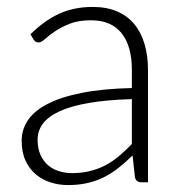

<svg xmlns="http://www.w3.org/2000/svg" viewBox="-20 -526 524 554"><path d="M388 0Q373 0 369.5 -14L362.5 -77.5Q342 -57.5 321.8 -41.5Q301.5 -25.5 279.5 -14.5Q257.5 -3.5 232 2.2Q206.5 8 176 8Q150.5 8 126.5 0.5Q102.5 -7 83.8 -22.5Q65 -38 53.8 -62.2Q42.5 -86.5 42.5 -120.5Q42.5 -152 60.5 -179Q78.5 -206 117 -226Q155.5 -246 215.8 -258Q276 -270 360.5 -272V-324Q360.5 -393 330.8 -430.2Q301 -467.5 242.5 -467.5Q206.5 -467.5 181.2 -457.5Q156 -447.5 138.5 -435.5Q121 -423.5 110 -413.5Q99 -403.5 91.5 -403.5Q86 -403.5 82.5 -406Q79 -408.5 76.5 -412.5L68 -427Q107 -466 150 -486Q193 -506 247.5 -506Q287.5 -506 317.5 -493.2Q347.5 -480.5 367.2 -456.8Q387 -433 397 -399.2Q407 -365.5 407 -324V0ZM188 -26.5Q217 -26.5 241.2 -32.8Q265.5 -39 286.2 -50.2Q307 -61.5 325 -77Q343 -92.5 360.5 -110.5V-240Q289.5 -238 238 -229.2Q186.5 -220.5 153.2 -205.5Q120 -190.5 104.2 -169.8Q88.5 -149 88.5 -122.5Q88.5 -97.5 96.8 -79.2Q105 -61 118.8 -49.2Q132.5 -37.5 150.5 -32Q168.5 -26.5 188 -26.5Z"/></svg>

Font: Lato Light
Style: Regular
Weight: 300
Designer: Lukasz Dziedzic
Foundry: tyPoland Lukasz Dziedzic
Version: Version 2.007; 2014-02-27